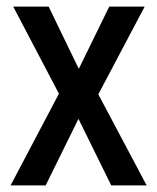

<svg xmlns="http://www.w3.org/2000/svg" viewBox="-20 -653 474 580"><path d="M158 -370 12 -93H118L217 -294L316 -93H423L277 -368L417 -633H310L218 -445L127 -633H20Z"/></svg>

Font: Noto Sans Kannada UI Condensed Medium
Style: Regular
Weight: 500
Width: 3
Designer: Jelle Bosma - Monotype Design Team
Foundry: Monotype Imaging Inc.
Version: Version 2.005